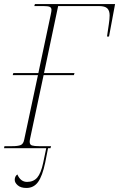

<svg xmlns="http://www.w3.org/2000/svg" viewBox="-32 -734 590 951"><path d="M-12 0 -10 -10H28Q57 -10 70.5 -15.5Q84 -21 88 -43L156 -362H31L34 -372H158L219 -660Q221 -669 222 -675Q223 -681 223 -685Q223 -696 214.5 -700Q206 -704 184 -704H138L141 -714H538L508 -553H498Q503 -588 507 -614Q511 -640 511 -658Q511 -681 499.5 -692.5Q488 -704 458 -704H256L186 -372H337L334 -362H184L117 -47Q116 -42 115.5 -38.5Q115 -35 115 -32Q115 -17 126.5 -13.5Q138 -10 162 -10H221L218 0H206L192 71Q178 138 156.5 167.5Q135 197 99 197Q71 197 56 184Q41 171 41 157Q41 139 54 130Q70 167 102 167Q134 167 152.5 145.5Q171 124 182 72L197 0Z"/></svg>

Font: Noto Serif Display SemiCondensed Thin
Style: Italic
Weight: 100
Width: 4
Italic angle: -12°
Designer: Monotype Design Team
Foundry: Monotype Imaging Inc.
Version: Version 2.009